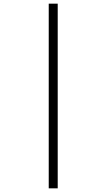

<svg xmlns="http://www.w3.org/2000/svg" viewBox="-20 -782 583 1048"><path d="M246 -762H295V246H246Z"/></svg>

Font: Noto Sans Hebrew Light
Style: Regular
Weight: 300
Designer: Monotype Design Team
Foundry: Monotype Imaging Inc.
Version: Version 2.003